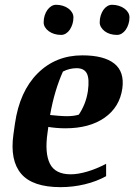

<svg xmlns="http://www.w3.org/2000/svg" viewBox="-20 -772 561 803"><path d="M491.7 -402.3Q480.5 -323.7 417.2 -279.5Q354 -235.4 253.4 -235.4Q233.9 -235.4 214.8 -237.1Q195.8 -238.8 182.1 -241.2L178.7 -216.3Q166.5 -131.8 188.7 -87.4Q210.9 -43 275.9 -43Q305.7 -43 344.2 -54.2Q382.8 -65.4 423.8 -86.9V-35.2Q384.3 -13.2 334.5 -1.2Q284.7 10.7 233.4 10.7Q116.2 10.7 68.6 -45.2Q21 -101.1 36.1 -209.5L42.5 -254.9Q62 -390.1 137.5 -465.3Q212.9 -540.5 324.2 -540.5Q414.6 -540.5 457.8 -506.3Q501 -472.2 491.7 -402.3ZM243.2 -472.7Q226.6 -436 212.6 -389.9Q198.7 -343.8 189.5 -291Q207.5 -289.1 226.6 -287.6Q245.6 -286.1 260.7 -286.1Q274.9 -286.1 287.6 -287.8Q300.3 -289.6 309.6 -292.5Q323.2 -312.5 333.3 -337.4Q343.3 -362.3 347.7 -391.6Q354.5 -442.4 343.3 -464.6Q332 -486.8 300.3 -486.8Q286.1 -486.8 271.7 -483.4Q257.3 -480 243.2 -472.7ZM162.6 -678.2Q162.6 -693.4 166.7 -706.8Q170.9 -720.2 178 -730.2Q185.1 -740.2 194.6 -746.1Q204.1 -752 214.4 -752Q229.5 -752 242.9 -747.8Q256.3 -743.7 266.1 -736.3Q275.9 -729 281.5 -719.5Q287.1 -710 287.1 -699.2Q287.1 -684.6 283 -671.4Q278.8 -658.2 272 -647.9Q265.1 -637.7 255.6 -631.8Q246.1 -626 235.8 -626Q220.2 -626 207 -630.1Q193.8 -634.3 183.8 -641.6Q173.8 -648.9 168.2 -658.4Q162.6 -668 162.6 -678.2ZM397 -678.2Q397 -693.4 401.1 -706.8Q405.3 -720.2 412.1 -730.2Q418.9 -740.2 428.5 -746.1Q438 -752 448.2 -752Q463.4 -752 476.8 -747.8Q490.2 -743.7 500.2 -736.3Q510.3 -729 515.9 -719.5Q521.5 -710 521.5 -699.2Q521.5 -684.6 517.3 -671.4Q513.2 -658.2 506.1 -647.9Q499 -637.7 489.5 -631.8Q480 -626 469.2 -626Q453.6 -626 440.4 -630.1Q427.2 -634.3 417.7 -641.6Q408.2 -648.9 402.6 -658.4Q397 -668 397 -678.2Z"/></svg>

Font: Noticia Text
Style: Bold Italic
Weight: 700
Italic angle: -8°
Designer: JM Sole
Foundry: JM Sole
Version: Version 1.003